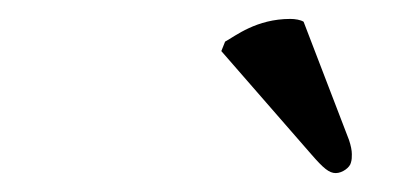

<svg xmlns="http://www.w3.org/2000/svg" viewBox="-20 -721 432 203"><path d="M301 -698C298 -700 292 -701 287 -701C251 -701 229 -683 218 -677L214 -667L309 -558C322 -543 328 -538 335 -538C342 -538 350 -544 351 -549C352 -552 352 -555 352 -558C352 -562 351 -567 349 -573Z"/></svg>

Font: Libertinus Serif
Style: Bold Italic
Weight: 700
Italic angle: -12°
Designer: Philipp H. Poll, Khaled Hosny
Foundry: Caleb Maclennan
Version: Version 7.050;RELEASE